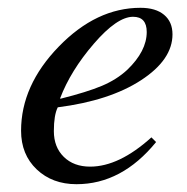

<svg xmlns="http://www.w3.org/2000/svg" viewBox="-20 -461 480 492"><path d="M368 -109 380 -97Q292 11 176 11Q114 11 74 -27Q34 -65 34 -126Q34 -242 130.5 -341.5Q227 -441 340 -441Q379 -441 400.5 -423Q422 -405 422 -373Q422 -308 341.5 -255.5Q261 -203 128 -186Q118 -166 118 -125Q118 -84 143.5 -59Q169 -34 211 -34Q285 -34 368 -109ZM134 -209 135 -208Q203 -225 241 -241Q279 -257 306 -282Q356 -330 356 -379Q356 -418 321 -418Q280 -418 220.5 -349Q161 -280 134 -209Z"/></svg>

Font: STIX MathJax Alphabets
Style: Italic
Weight: 400
Italic angle: -16.33°
Designer: MicroPress Inc., with final additions and corrections provided by Coen Hoffman, Elsevier (retired)
Version: Version 1.1.1